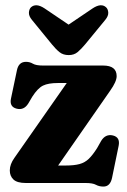

<svg xmlns="http://www.w3.org/2000/svg" viewBox="-20 -691 478 725"><path d="M396 -348.5 199.5 -66H228Q260 -66 280.2 -71.5Q300.5 -77 315.2 -91.2Q330 -105.5 346.5 -131.5L362 -159Q378.5 -186 406.5 -179.5Q434.5 -172.5 428 -140.5L403 -19Q396 13.5 370.5 13.5Q354.5 13.5 342.2 6.8Q330 0 303 0H77.5Q45 0 31 -13Q17 -26 17 -47.5Q17 -70.5 34.5 -95L232 -377.5H198.5Q162.5 -377.5 142.5 -367.8Q122.5 -358 102 -326L87 -300.5Q70 -273 41.5 -281Q15 -288.5 21.5 -319L44 -426Q50.5 -457.5 78 -457.5Q92.5 -457.5 104.2 -450.5Q116 -443.5 142.5 -443.5H369.5Q420.5 -443.5 420.5 -403.5Q420.5 -383 396 -348.5ZM301.5 -523.5Q286.5 -505.5 273 -494.2Q259.5 -483 239.5 -483Q218.5 -483 204.8 -494Q191 -505 176 -523.5L100.5 -616Q88.5 -630.5 89.2 -643.5Q90 -656.5 97 -663.5Q116 -680.5 148 -659.5L239 -598L330 -659.5Q362 -680.5 380.5 -663.5Q388 -656.5 388.8 -643.5Q389.5 -630.5 377.5 -616Z"/></svg>

Font: Fraunces 144pt S100
Style: Bold
Weight: 700
Version: Version 1.000; ttfautohint (v1.8.3)